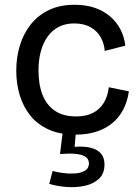

<svg xmlns="http://www.w3.org/2000/svg" viewBox="-20 -550 584 803"><path d="M297 13Q230 13 183 -8.5Q136 -30 106.5 -67Q77 -104 62.5 -152Q48 -200 48 -254Q48 -311 63.5 -361Q79 -411 109.5 -449Q140 -487 185.5 -508.5Q231 -530 291 -530Q353 -530 398 -508.5Q443 -487 470.5 -448.5Q498 -410 504 -359L418 -337Q416 -367 401.5 -393.5Q387 -420 359 -436Q331 -452 290 -452Q254 -452 226.5 -438Q199 -424 180 -398Q161 -372 151 -336Q141 -300 141 -256Q141 -196 158 -153Q175 -110 210 -86.5Q245 -63 298 -63Q341 -63 370 -78.5Q399 -94 415 -121.5Q431 -149 435 -185L519 -168Q513 -125 495 -91Q477 -57 448.5 -34Q420 -11 382 1Q344 13 297 13ZM186 219 200 165Q217 170 242.5 173.5Q268 177 293 175.5Q318 174 335 164Q352 154 352 133Q352 125 348 117Q344 109 332 102.5Q320 96 295.5 93.5Q271 91 231 94L243 -4H298L292 64Q334 61 361.5 68.5Q389 76 403 93Q417 110 417 138Q417 176 394 197.5Q371 219 335 227Q299 235 259 232Q219 229 186 219Z"/></svg>

Font: Bricolage Grotesque 28pt
Style: Regular
Weight: 400
Version: Version 1.001;gftools[0.9.33.dev8+g029e19f]